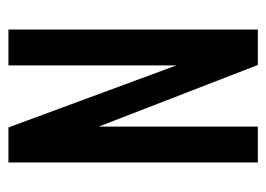

<svg xmlns="http://www.w3.org/2000/svg" viewBox="-108 -523 631 455"><g transform="rotate(-90 207.5 -295.5)"><path d="M50 0V-591H133L280 -193V-591H365V0H281L135 -377V0Z"/></g></svg>

Font: Alumni Sans SemiBold
Style: Regular
Weight: 600
Designer: Robert E. Leuschke
Foundry: Robert E. Leuschke
Version: Version 1.018